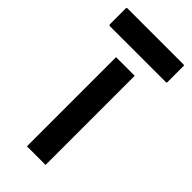

<svg xmlns="http://www.w3.org/2000/svg" viewBox="-260 -678 722 722"><g transform="rotate(45 100.5 -317.0)"><path d="M254 -543 252 -540H-48Q-53 -540 -53 -547V-631L-50 -634H250L254 -632ZM150 0H51V-474H150Z"/></g></svg>

Font: Railway
Style: Regular
Weight: 400
Version: 1.000